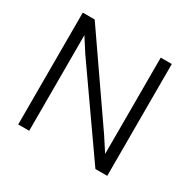

<svg xmlns="http://www.w3.org/2000/svg" viewBox="-153 -884 1080 1057"><g transform="rotate(30 387.0 -355.5)"><path d="M154.3 0V-607.9L211.9 -518.1L575.2 0H650.4V-710.9H580.1V-98.6L522.5 -187L160.2 -710.9H84.5V0Z"/></g></svg>

Font: Ride Light
Style: Regular
Weight: 300
Version: Version 3.000